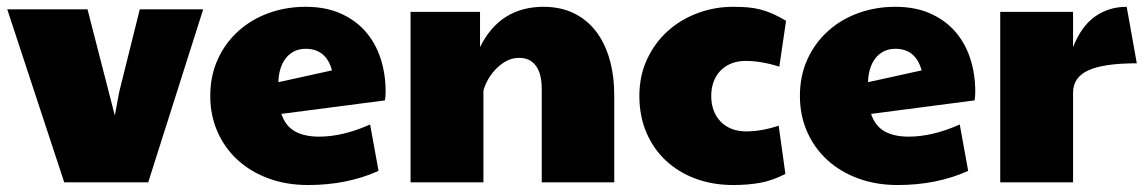

<svg xmlns="http://www.w3.org/2000/svg" viewBox="-20 -528 3313 556"><path d="M1 -501H233.4L312.5 -193.4L325.2 -261.7L384.8 -501H568.4L409.2 0H166Z M904.3 -132.3Q972.7 -132.3 1051.8 -167.5L1076.2 -33.2Q985.4 7.8 872.1 7.8Q809.1 7.8 757.1 -11.5Q705.1 -30.8 667.7 -65.2Q630.4 -99.6 609.6 -147Q588.9 -194.3 588.9 -250Q588.9 -308.6 610.6 -356.2Q632.3 -403.8 669.9 -437.7Q707.5 -471.7 757.8 -490Q808.1 -508.3 865.2 -508.3Q922.9 -508.3 966.3 -489Q1009.8 -469.7 1038.8 -436.3Q1067.9 -402.8 1082.3 -358.2Q1096.7 -313.5 1096.7 -262.7Q1096.7 -255.9 1096.2 -249.5Q1095.7 -243.2 1094.7 -237.3L794.9 -198.2Q806.6 -163.1 834 -147.7Q861.3 -132.3 904.3 -132.3ZM941.4 -324.2Q924.3 -386.7 865.2 -386.7Q846.7 -386.7 832 -379.4Q817.4 -372.1 807.4 -359.1Q797.4 -346.2 792 -328.4Q786.6 -310.5 786.1 -290Z M1168.9 -493.7H1370.1V-391.6Q1399.4 -450.7 1445.6 -479.5Q1491.7 -508.3 1553.7 -508.3Q1603.5 -508.3 1641.6 -489.7Q1679.7 -471.2 1705.8 -437.3Q1731.9 -403.3 1745.4 -355.7Q1758.8 -308.1 1758.8 -250V0H1548.8V-270.5Q1548.8 -290 1545.2 -306.6Q1541.5 -323.2 1533.4 -335.2Q1525.4 -347.2 1513.2 -353.8Q1501 -360.4 1483.4 -360.4Q1461.9 -360.4 1443.8 -349.9Q1425.8 -339.4 1412.4 -324.2Q1398.9 -309.1 1390.6 -292.7Q1382.3 -276.4 1379.9 -264.6V0H1168.9Z M2236.8 -335Q2184.1 -351.6 2139.2 -351.6Q2116.2 -351.6 2097.9 -344.2Q2079.6 -336.9 2066.7 -323.7Q2053.7 -310.5 2046.6 -291.7Q2039.6 -272.9 2039.6 -250Q2039.6 -227.1 2046.6 -208.3Q2053.7 -189.5 2066.9 -175.8Q2080.1 -162.1 2098.9 -154.8Q2117.7 -147.5 2141.1 -147.5Q2185.5 -147.5 2234.9 -164.1L2254.4 -24.4Q2216.8 -4.9 2180.9 1.5Q2145 7.8 2103 7.8Q2043.9 7.8 1994.1 -10.7Q1944.3 -29.3 1908.2 -63Q1872.1 -96.7 1851.8 -144.3Q1831.5 -191.9 1831.5 -250Q1831.5 -308.1 1853.5 -355.7Q1875.5 -403.3 1912.8 -437.3Q1950.2 -471.2 1999.5 -489.7Q2048.8 -508.3 2103 -508.3Q2127 -508.3 2146.2 -506.6Q2165.5 -504.9 2183.1 -500.2Q2200.7 -495.6 2218.3 -487.8Q2235.8 -480 2256.3 -467.8Z M2611.8 -132.3Q2680.2 -132.3 2759.3 -167.5L2783.7 -33.2Q2692.9 7.8 2579.6 7.8Q2516.6 7.8 2464.6 -11.5Q2412.6 -30.8 2375.2 -65.2Q2337.9 -99.6 2317.1 -147Q2296.4 -194.3 2296.4 -250Q2296.4 -308.6 2318.1 -356.2Q2339.8 -403.8 2377.4 -437.7Q2415 -471.7 2465.3 -490Q2515.6 -508.3 2572.8 -508.3Q2630.4 -508.3 2673.8 -489Q2717.3 -469.7 2746.3 -436.3Q2775.4 -402.8 2789.8 -358.2Q2804.2 -313.5 2804.2 -262.7Q2804.2 -255.9 2803.7 -249.5Q2803.2 -243.2 2802.2 -237.3L2502.4 -198.2Q2514.2 -163.1 2541.5 -147.7Q2568.8 -132.3 2611.8 -132.3ZM2648.9 -324.2Q2631.8 -386.7 2572.8 -386.7Q2554.2 -386.7 2539.6 -379.4Q2524.9 -372.1 2514.9 -359.1Q2504.9 -346.2 2499.5 -328.4Q2494.1 -310.5 2493.7 -290Z M2876.5 -493.7H3087.4V-391.6Q3111.3 -452.1 3151.1 -480.2Q3190.9 -508.3 3242.7 -508.3L3272 -344.7Q3176.8 -344.7 3132.1 -324.5Q3087.4 -304.2 3087.4 -259.8V0H2876.5Z"/></svg>

Font: Paytone One
Style: Regular
Weight: 400
Designer: vernon adams
Foundry: vernon adams
Version: 1.000